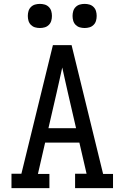

<svg xmlns="http://www.w3.org/2000/svg" viewBox="-20 -967 640 987"><path d="M234 0H39V-74H90L252 -735H348L510 -73H561V0H366V-74H425L388 -234H212L175 -73H234ZM229 -308H371L329 -490Q322 -522 314.5 -554.5Q307 -587 300 -620Q293 -587 285.5 -554.5Q278 -522 271 -490ZM415 -823Q402 -823 390 -826.5Q378 -830 369 -839Q360 -848 356.5 -860Q353 -872 353 -885Q353 -898 356.5 -910Q360 -922 369 -931Q378 -940 390 -943.5Q402 -947 415 -947Q428 -947 440 -943.5Q452 -940 461 -931Q470 -922 473.5 -910Q477 -898 477 -885Q477 -872 473.5 -860Q470 -848 461 -839Q452 -830 440 -826.5Q428 -823 415 -823ZM185 -823Q172 -823 160 -826.5Q148 -830 139 -839Q130 -848 126.5 -860Q123 -872 123 -885Q123 -898 126.5 -910Q130 -922 139 -931Q148 -940 160 -943.5Q172 -947 185 -947Q198 -947 210 -943.5Q222 -940 231 -931Q240 -922 243.5 -910Q247 -898 247 -885Q247 -872 243.5 -860Q240 -848 231 -839Q222 -830 210 -826.5Q198 -823 185 -823Z"/></svg>

Font: Iosevka HT Extended
Style: Regular
Weight: 400
Width: 7
Monospace: yes
Designer: Belleve Invis
Foundry: Belleve Invis
Version: Version 32.3.0; ttfautohint (v1.8.4)